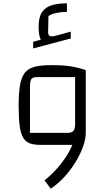

<svg xmlns="http://www.w3.org/2000/svg" viewBox="-20 -870 640 1153"><path d="M222 0Q182 0 157 -10Q132 -20 117.5 -46Q103 -72 97.5 -118.5Q92 -165 92 -238Q92 -313 100.5 -360.5Q109 -408 130 -434Q151 -460 190.5 -469.5Q230 -479 292 -479Q353 -479 398.5 -472.5Q444 -466 495 -449V-72L468 0ZM285 263 247 213Q283 185 316 149Q349 113 375 73.5Q401 34 416 -3.5Q431 -41 431 -72H495Q495 -34 478 12.5Q461 59 432 106Q403 153 365 194Q327 235 285 263ZM160 -72H383Q410 -72 420.5 -83.5Q431 -95 431 -125V-407H203Q177 -407 168.5 -395.5Q160 -384 160 -349ZM179 -579V-619L225 -632Q218 -645 215 -664Q212 -683 212 -711Q212 -768 233 -798Q254 -828 292.5 -839Q331 -850 382 -850V-799Q354 -799 322.5 -793Q291 -787 271 -774L269 -677Q269 -658 280 -653.5Q291 -649 317 -656L405 -680V-639Z"/></svg>

Font: Changa ExtraLight Light
Style: Regular
Weight: 300
Version: Version 3.002; ttfautohint (v1.8.2)